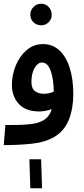

<svg xmlns="http://www.w3.org/2000/svg" viewBox="-20 -775 450 1032"><path d="M0 5 9 -103Q41 -103 77 -103.5Q113 -104 146 -108Q179 -112 203 -123Q244 -141 258 -189Q228 -176 190 -176Q118 -176 81 -216.5Q44 -257 44 -318Q44 -373 65 -423.5Q86 -474 123.5 -506Q161 -538 212 -538Q263 -538 299.5 -504Q336 -470 355 -409Q374 -348 374 -269Q374 -192 350 -131.5Q326 -71 272 -39Q222 -10 150.5 -2.5Q79 5 0 5ZM149 -333Q149 -299 168.5 -285Q188 -271 214 -271Q243 -271 269 -282Q268 -352 252 -395.5Q236 -439 206 -439Q183 -439 166 -410Q149 -381 149 -333ZM202 -639Q177 -639 160 -655.5Q143 -672 143 -696Q143 -720 160 -737.5Q177 -755 202 -755Q225 -755 241.5 -737.5Q258 -720 258 -696Q258 -672 241.5 -655.5Q225 -639 202 -639ZM143 237 138 81H201L206 237Z"/></svg>

Font: Noto Sans Arabic ExtCond SemBd
Style: Regular
Weight: 600
Width: 2
Designer: Monotype Design Team, Nadine Chahine, Nizar Qandah and Khaled Hosny
Foundry: Monotype Imaging Inc.
Version: Version 2.012; ttfautohint (v1.8.4.7-5d5b)